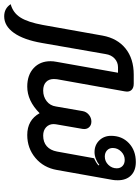

<svg xmlns="http://www.w3.org/2000/svg" viewBox="104 -763 668 916"><g transform="rotate(-90 438.0 -305.0)"><path d="M36 -77Q36 -94 38 -103L85 -367Q96 -431 142.5 -470Q189 -509 252 -509Q323 -509 356 -450Q415 -509 483 -509Q538 -509 571 -478.5Q604 -448 604 -398Q604 -384 601 -369L549 -76H575Q599 -76 616.5 -92Q634 -108 638 -135L691 -439Q706 -526 739 -572.5Q772 -619 818 -619Q856 -619 876 -588Q835 -577 812.5 -541.5Q790 -506 777 -435L726 -149Q713 -79 664.5 -40Q616 -1 540 -1H497Q479 -1 469 -9.5Q459 -18 459 -33Q459 -40 460 -43L518 -367Q519 -372 519 -382Q519 -406 504.5 -419.5Q490 -433 464 -433Q435 -433 413.5 -416.5Q392 -400 388 -372L366 -245Q363 -227 348.5 -215Q334 -203 316 -203Q298 -203 288 -215Q278 -227 281 -245L303 -372Q304 -376 304 -383Q304 -405 289 -419Q274 -433 249 -433Q218 -433 198.5 -416Q179 -399 173 -367L141 -190Q118 -180 107 -169L109 -165Q121 -175 137.5 -181.5Q154 -188 170 -188Q204 -188 226 -165.5Q248 -143 248 -109Q248 -57 213 -24Q178 9 123 9Q82 9 59 -14Q36 -37 36 -77ZM190 -101Q190 -118 178.5 -128.5Q167 -139 149 -139Q126 -139 109.5 -122Q93 -105 93 -82Q93 -65 104 -54.5Q115 -44 133 -44Q156 -44 173 -61Q190 -78 190 -101Z"/></g></svg>

Font: K2D
Style: Italic
Weight: 400
Italic angle: -10°
Designer: Katatrad Aksorn Co.,Ltd.
Foundry: Cadson Demak Co.,Ltd.
Version: Version 1.000; ttfautohint (v1.6)